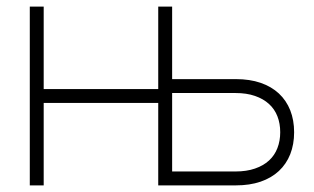

<svg xmlns="http://www.w3.org/2000/svg" viewBox="-20 -560 948 580"><path d="M70 0V-540H112V-291H458V-540H500V-321H692.5Q734.5 -321 767.2 -309.8Q800 -298.5 822.5 -277.5Q845 -256.5 856.8 -226.8Q868.5 -197 868.5 -160.5Q868.5 -124 856.8 -94.2Q845 -64.5 822.5 -43.5Q800 -22.5 767.2 -11.2Q734.5 0 692.5 0H458V-249H112V0ZM691 -42Q725 -42 750.2 -50.8Q775.5 -59.5 792.5 -75Q809.5 -90.5 818 -112.5Q826.5 -134.5 826.5 -160.5Q826.5 -187 818 -208.8Q809.5 -230.5 792.5 -246Q775.5 -261.5 750.2 -270.2Q725 -279 691 -279H500V-42Z"/></svg>

Font: Vela Sans ExtLt
Style: Regular
Weight: 200
Designer: Principal design: Mikhail Sharanda - project Manrope.
Design modification: Ravid Balaliev
Foundry: Mikhail Sharanda
Version: Version 1.001